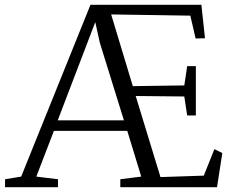

<svg xmlns="http://www.w3.org/2000/svg" viewBox="-20 -778 987 798"><path d="M68 -44 356 -758H817L832 -619L793 -618L771 -713L442 -718L532 -420L746 -423L758 -503H794V-298H758L746 -377L544 -379L647 -42L827 -48L871 -158L904 -142L882 0H480V-33L567 -44L509 -234H204L131 -44L221 -33V0H1V-33ZM395 -600 376 -686 220 -278H495Z"/></svg>

Font: Martel UltraLight
Style: Regular
Weight: 250
Designer: Dan Reynolds
Foundry: Dan Reynolds
Version: Version 1.001; ttfautohint (v1.1) -l 5 -r 5 -G 72 -x 0 -D la